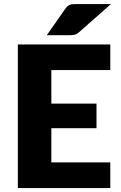

<svg xmlns="http://www.w3.org/2000/svg" viewBox="-20 -954 613 974"><path d="M70.5 0ZM539.5 -728.5V-598.5H240.5V-428.5H469.5V-303.5H240.5V-130H539.5V0H70.5V-728.5ZM543 -933.5 381.5 -791Q375.5 -785.5 370 -782.5Q364.5 -779.5 358.5 -778Q352.5 -776.5 345.8 -776Q339 -775.5 330.5 -775.5H217.5L312 -910.5Q318 -918.5 323.8 -923.2Q329.5 -928 336.2 -930.2Q343 -932.5 351.8 -933Q360.5 -933.5 372 -933.5Z"/></svg>

Font: Lato Black
Style: Regular
Weight: 900
Designer: Lukasz Dziedzic
Foundry: tyPoland Lukasz Dziedzic
Version: Version 2.007; 2014-02-27